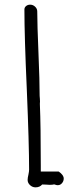

<svg xmlns="http://www.w3.org/2000/svg" viewBox="-20 -787 334 818"><path d="M149.9 -342.3V-346.7Q150.4 -348.1 150.4 -354Q150.4 -360.8 149.9 -366.2L148.9 -378.4Q148.9 -443.8 144 -558.1Q138.7 -684.1 138.7 -738.3Q138.7 -750 129.6 -758.5Q120.6 -767.1 108.4 -767.1Q98.1 -767.1 91.1 -761.2Q84 -755.4 84 -746.6Q84 -632.8 94.2 -405.8Q104 -172.4 104 -64.5Q104 -57.1 101.1 -43Q97.7 -29.3 97.7 -20.5Q97.7 -7.8 107.9 1.7Q118.2 11.2 131.3 11.2Q149.4 11.2 159.7 -1Q168.5 -1 175.8 -0.5L191.9 0.5Q203.6 0.5 210.9 -1.5L215.8 0Q221.2 2 226.1 2Q236.8 2 244.1 -6.6Q251.5 -15.1 251.5 -26.4Q251.5 -41.5 230 -56.2H153.8V-81.5Q153.8 -249.5 149.9 -342.3Z"/></svg>

Font: Amatica SC
Style: Bold
Weight: 400
Designer: Vernon Adams, Ben Nathan
Foundry: newtypography
Version: Version 2.000